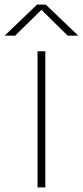

<svg xmlns="http://www.w3.org/2000/svg" viewBox="-55 -819 362 839"><path d="M109 0V-595H143V0ZM-35 -663 107 -799H145L287 -663H241L117 -785H135L11 -663Z"/></svg>

Font: Encode Sans SC Expanded Thin
Style: Regular
Weight: 250
Width: 7
Designer: Multiple Designers
Foundry: Impallari Type
Version: Version 3.002